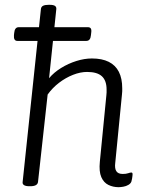

<svg xmlns="http://www.w3.org/2000/svg" viewBox="-20 -772 605 798"><path d="M52 -602Q36 -602 38 -626L39 -635Q41 -659 58 -659H345Q354 -659 357.5 -653.5Q361 -648 359 -635L358 -626Q356 -602 339 -602ZM473 6Q450 6 430.5 -3.5Q411 -13 401 -36Q391 -59 395 -100L422 -375Q423 -381 423 -387.5Q423 -394 423 -400Q423 -437 403.5 -455Q384 -473 342 -473Q314 -473 283.5 -461Q253 -449 225.5 -428Q198 -407 178 -379L138 -16Q136 2 106 2H102Q87 2 80 -2.5Q73 -7 74 -15L150 -734Q151 -744 159 -748Q167 -752 182 -752H186Q202 -752 208.5 -747.5Q215 -743 214 -734L184 -447Q204 -471 234 -489.5Q264 -508 297.5 -518.5Q331 -529 362 -529Q404 -529 432 -515Q460 -501 474 -473.5Q488 -446 488 -405Q488 -399 488 -393Q488 -387 487 -380L459 -95Q456 -72 463.5 -60.5Q471 -49 490 -49Q504 -49 512.5 -52Q521 -55 526 -55Q528 -55 529.5 -53.5Q531 -52 531 -48Q531 -46 530.5 -41Q530 -36 529 -30Q528 -24 526 -17Q523 -9 513.5 -3.5Q504 2 492.5 4Q481 6 473 6Z"/></svg>

Font: Asap Light
Style: Italic
Weight: 300
Italic angle: -6°
Designer: Pablo Cosgaya
Foundry: Omnibus-Type
Version: Version 3.001